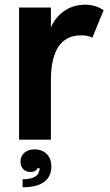

<svg xmlns="http://www.w3.org/2000/svg" viewBox="-20 -593 467 815"><path d="M420 -550 372 -433C358 -440 344 -443 324 -443C246 -443 196 -388 196 -252V0H61V-561H196V-477C227 -545 284 -573 341 -573C374 -573 398 -564 420 -550ZM67 93C67 121 85 137 109 137C124 137 135 132 139 121H148C148 126 148 131 146 134C142 156 116 168 76 168V202C157 202 198 171 198 113C198 72 172 41 126 41C91 41 67 62 67 93Z"/></svg>

Font: Swile Sans
Style: Bold
Weight: 700
Designer: Lord
Foundry: Lord
Version: Version 1.477;FEAKit 1.0